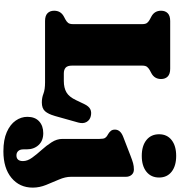

<svg xmlns="http://www.w3.org/2000/svg" viewBox="14 -788 1006 1074"><g transform="rotate(90 517.0 -251.0)"><path d="M389 -594.5 373 -586Q362 -580 354.5 -571.2Q347 -562.5 347 -543V-151Q347 -125.5 358.5 -115.2Q370 -105 391 -105H433Q471.5 -105 496.8 -119.8Q522 -134.5 540.5 -174L562.5 -220Q574.5 -245 590.8 -253Q607 -261 629 -256Q651.5 -251 662.2 -232.2Q673 -213.5 665.5 -186L629 -56Q618 -17.5 602 0.2Q586 18 553 18Q527 18 504 9Q481 0 441 0H97.5Q68 0 54 -13.8Q40 -27.5 40 -51Q40 -88 73 -105.5L89 -114Q100.5 -120 107.8 -128.8Q115 -137.5 115 -157V-543Q115 -562.5 107.8 -571.2Q100.5 -580 89 -586L73 -594.5Q40 -612 40 -649Q40 -672.5 54 -686.2Q68 -700 97.5 -700H364.5Q394 -700 408 -686.2Q422 -672.5 422 -649Q422 -612 389 -594.5ZM852 -541Q796 -541 763.5 -567Q731 -593 731 -638Q731 -682.5 763.5 -708Q796 -733.5 852 -733.5Q908 -733.5 940.5 -708Q973 -682.5 973 -638Q973 -593 940.5 -567Q908 -541 852 -541ZM969 -144.5Q969 -113.5 984.2 -78.2Q999.5 -43 1014.5 -5.8Q1029.5 31.5 1029.5 68.5Q1029.5 142.5 975 187.8Q920.5 233 826.5 233Q761.5 233 718.8 214Q676 195 654.8 164.5Q633.5 134 633.5 99Q633.5 56 658.8 33Q684 10 725 10Q767 10 791.2 36Q815.5 62 815.5 103.5V121.5Q815.5 140 824.8 150Q834 160 849 160Q881 160 881 123.5Q881 98.5 862.2 72.5Q843.5 46.5 819 19.5Q794.5 -7.5 775.8 -36.8Q757 -66 757 -97.5V-305Q757 -327.5 751.5 -335.8Q746 -344 737 -349L730 -353Q719 -359.5 712 -368.2Q705 -377 705 -391Q705 -421.5 745 -437L851 -478Q876.5 -488 893 -492.5Q909.5 -497 928 -497Q947 -497 958 -484.2Q969 -471.5 969 -452Z"/></g></svg>

Font: Fraunces 9pt SuperSoft Black
Style: Regular
Weight: 900
Version: Version 1.000;[b76b70a41]